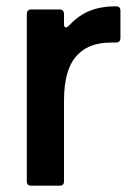

<svg xmlns="http://www.w3.org/2000/svg" viewBox="-20 -589 422 609"><path d="M79 0Q65 0 65 -14V-545Q65 -551 68.5 -555Q72 -559 79 -559H169Q176 -559 179.5 -555Q183 -551 183 -545V-513Q183 -502 189 -502Q193 -502 199 -508Q230 -541 265.5 -555Q301 -569 348 -569Q362 -569 362 -555V-468Q362 -462 358.5 -458Q355 -454 348 -454H332Q265 -454 229 -418Q183 -375 183 -270V-14Q183 0 169 0Z"/></svg>

Font: Open Sauce Two SemiBold
Style: Regular
Weight: 600
Designer: Alfredo Marco Pradil
Foundry: Creative Sauce Fz LLC
Version: Version 1.477